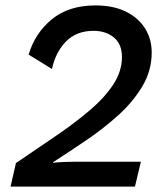

<svg xmlns="http://www.w3.org/2000/svg" viewBox="-20 -690 609 710"><path d="M19 0 39 -87Q117 -140 187.5 -188Q258 -236 313 -283Q368 -330 399.5 -378.5Q431 -427 431 -479Q431 -527 401 -551.5Q371 -576 326 -576Q263 -576 224.5 -537Q186 -498 172 -435L86 -488Q109 -567 171.5 -618.5Q234 -670 333 -670Q398 -670 444.5 -647.5Q491 -625 516 -585.5Q541 -546 541 -496Q541 -429 506.5 -371Q472 -313 417 -263.5Q362 -214 298.5 -171Q235 -128 176 -90V-88Q190 -90 216.5 -91Q243 -92 258 -92H501L479 0Z"/></svg>

Font: Work Sans Medium
Style: Italic
Weight: 500
Italic angle: -13°
Designer: Wei Huang
Foundry: Wei Huang
Version: Version 2.012; ttfautohint (v1.8.3)